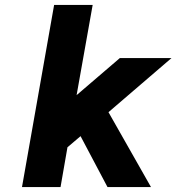

<svg xmlns="http://www.w3.org/2000/svg" viewBox="-20 -757 714 777"><path d="M69 0 199 -737H355L290 -372L465 -522H674L419 -303L591 0H415L306 -206L253 -161L225 0Z"/></svg>

Font: Tomorrow SemiBold
Style: Italic
Weight: 600
Italic angle: -10°
Designer: Tony de Marco, Monica Rizzolli
Foundry: Just in Type
Version: Version 2.002